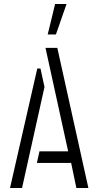

<svg xmlns="http://www.w3.org/2000/svg" viewBox="-20 -938 489 958"><path d="M218 -766 255 -918H312L259 -766ZM361 0 335 -125H164L177 -183H320L207 -699H266L421 0ZM30 0 166 -596H182L202 -504L90 0Z"/></svg>

Font: Stick No Bills Light
Style: Regular
Weight: 300
Version: Version 2.000